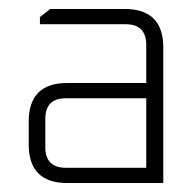

<svg xmlns="http://www.w3.org/2000/svg" viewBox="-20 -710 438 428"><path d="M44 -388V-439Q44 -525 130 -525H306V-610Q306 -656 260 -656H69V-672L92 -690H258Q344 -690 344 -604V-302H130Q44 -302 44 -388ZM81 -382Q81 -336 127 -336H306V-491H127Q81 -491 81 -445Z"/></svg>

Font: Oxanium ExtraLight ExtraLight
Style: Regular
Weight: 250
Version: Version 2.000